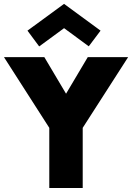

<svg xmlns="http://www.w3.org/2000/svg" viewBox="-24 -948 666 968"><path d="M393 0H224.5V-303.5L-4 -660H199.5L309 -475.5L418.5 -660H622L393 -303.5ZM173.5 -714 114.5 -793.5 299 -928.5 483 -793.5 423.5 -714.5 299 -806Z"/></svg>

Font: Lucymar Sans ExtraBold
Style: Regular
Weight: 800
Foundry: The League of Moveable Type (original font) / Main changes by Cristiano Sobral with portions from Mirco Monsees
Version: Version 2.001;August 30, 2020;FontCreator 13.0.0.2681 64-bit